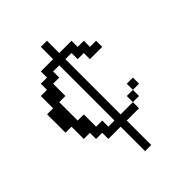

<svg xmlns="http://www.w3.org/2000/svg" viewBox="-136 -477 540 540"><g transform="rotate(-45 134.0 -207.5)"><path d="M194.8 -121.6V-146H219.2V-121.6ZM219.2 -146V-170.4H243.7V-146ZM121.6 -121.6V-341.3H97.2V-316.9H72.8V-268.1H48.3V-194.8H72.8V-146H97.2V-121.6ZM121.6 0V-97.2H72.8V-121.6H48.3V-146H23.9V-194.8H0V-268.1H23.9V-316.9H48.3V-341.3H72.8V-365.7H121.6V-414.6H146V-365.7H194.8V-341.3H219.2V-316.9H243.7V-292.5H194.8V-316.9H170.4V-341.3H146V-121.6H194.8V-97.2H146V0Z"/></g></svg>

Font: FS Mondwest Regular
Style: Regular
Weight: 400
Designer: NZWStudios2024
Foundry: https://fontstruct.com
Version: Version 1.0